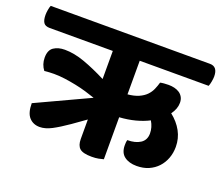

<svg xmlns="http://www.w3.org/2000/svg" viewBox="-144 -776 1097 945"><g transform="rotate(20 405.0 -303.5)"><path d="M733 -387Q733 -355 710 -324Q747 -295 767.5 -257.5Q788 -220 788 -176Q788 -144 777.5 -116Q767 -88 747.5 -67Q728 -46 700.5 -34Q673 -22 638 -22Q598 -22 573.5 -40.5Q549 -59 549 -98Q549 -105 549.5 -112Q550 -119 552 -126Q594 -126 620 -143Q646 -160 646 -195Q646 -227 628 -257Q597 -241 559 -231Q521 -221 476 -218V2Q466 5 450.5 8Q435 11 415 11Q369 11 352 -4Q335 -19 335 -53V-155L266 -106Q220 -74 186.5 -56.5Q153 -39 124 -39Q90 -39 69 -62Q48 -85 48 -136L325 -265Q302 -273 275 -281Q248 -289 218.5 -295Q189 -301 159.5 -305Q130 -309 102 -309Q77 -309 52 -306Q31 -333 31 -369Q31 -408 54 -423.5Q77 -439 112 -439Q161 -439 216.5 -419Q272 -399 335 -367V-514H4Q-19 -514 -28 -527.5Q-37 -541 -37 -568Q-37 -579 -34.5 -594Q-32 -609 -28 -618H806Q847 -618 847 -566Q847 -555 844 -539Q841 -523 837 -514H476V-338Q510 -341 533.5 -351.5Q557 -362 571.5 -377Q586 -392 594 -410.5Q602 -429 607 -447Q615 -449 627 -450Q639 -451 651 -451Q667 -451 681.5 -447.5Q696 -444 707.5 -436.5Q719 -429 726 -416.5Q733 -404 733 -387Z"/></g></svg>

Font: Baloo 2
Style: Bold
Weight: 700
Designer: Sarang Kulkarni and Ek Type
Foundry: Ek Type
Version: Version 1.640;hotconv 1.0.111;makeotfexe 2.5.65597; ttfautoh